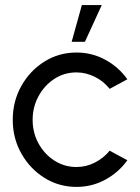

<svg xmlns="http://www.w3.org/2000/svg" viewBox="-20 -720 550 753"><path d="M410 -129 479.5 -91.5Q445.5 -44 393.2 -15.5Q341 13 280 13Q211 13 154.2 -22.5Q97.5 -58 63.8 -117.8Q30 -177.5 30 -250Q30 -323 63.8 -383Q97.5 -443 154.2 -478.5Q211 -514 280 -514Q341 -514 393.2 -485.5Q445.5 -457 479.5 -409L410 -371.5Q385.5 -402.5 350.8 -419.2Q316 -436 280 -436Q231.5 -436 192.5 -410.2Q153.5 -384.5 130.8 -342.2Q108 -300 108 -250Q108 -199.5 131 -157.5Q154 -115.5 193.2 -90.2Q232.5 -65 280 -65Q318.5 -65 352.8 -82.8Q387 -100.5 410 -129ZM261 -556 301 -700H379L313 -556Z"/></svg>

Font: Urbanist
Style: Regular
Weight: 400
Designer: Corey Hu
Foundry: Corey Hu
Version: Version 1.330; ttfautohint (v1.8.4.7-5d5b)